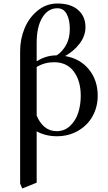

<svg xmlns="http://www.w3.org/2000/svg" viewBox="-20 -766 612 1089"><path d="M94.2 274.9V-476.1Q94.2 -543.5 119.1 -604.5Q144 -665.5 193.4 -705.8Q242.7 -746.1 305.2 -746.1Q381.8 -746.1 423.3 -709.2Q464.8 -672.4 464.8 -611.8Q464.8 -562.5 431.6 -518.8Q398.4 -475.1 349.1 -448.2Q433.6 -434.1 483.9 -372.8Q534.2 -311.5 534.2 -223.1Q534.2 -160.2 505.6 -107.9Q477.1 -55.7 423.3 -24.4Q369.6 6.8 301.8 6.8Q239.3 6.8 188 -21V270L106 303.2ZM188 -110.8Q204.1 -70.3 232.9 -46.1Q261.7 -22 301.8 -22Q346.2 -22 377.9 -52.2Q409.7 -82.5 423.8 -127Q438 -171.4 438 -223.1Q438 -306.6 398.9 -359.9Q359.9 -413.1 286.1 -413.1Q233.4 -413.1 188 -386.2ZM188 -418Q239.7 -452.1 301.8 -452.1Q333.5 -472.7 354.7 -510.5Q376 -548.3 376 -602.1Q376 -652.8 358.6 -686Q341.3 -719.2 305.2 -719.2Q252.4 -719.2 220.2 -666.7Q188 -614.3 188 -522.9Z"/></svg>

Font: Dihjauti S
Style: Bold
Weight: 700
Designer: T. Christopher White
Version: Version 3.0.0